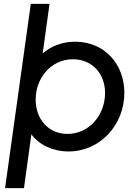

<svg xmlns="http://www.w3.org/2000/svg" viewBox="-20 -765 708 985"><path d="M6 200H103L141 -76C181 -21 252 12 332 12C494 12 618 -125 618 -289C618 -436 516 -551 366 -551C300 -551 243 -529 199 -491L234 -745H138ZM163 -254C163 -365 242 -461 354 -461C452 -461 519 -388 519 -288C519 -174 437 -78 326 -78C231 -78 163 -151 163 -254Z"/></svg>

Font: Mluvka Medium
Style: Italic
Weight: 500
Italic angle: -8°
Designer: Modified by Jiří Krblich, Original typeface by Gumpita Rahayu
Foundry: Gumpita Rahayu & Jiří Krblich
Version: Version 2.000;Glyphs 3.1.1 (3134)